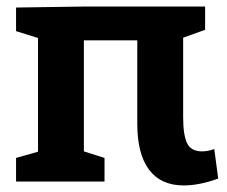

<svg xmlns="http://www.w3.org/2000/svg" viewBox="-20 -554 692 586"><path d="M646 -9Q588 12 541 12Q471 12 435 -36Q399 -84 399 -176V-431H236V-92L299 -72V0H29V-72L96 -91V-438L29 -459V-531L233 -534H606V-463L539 -439V-196Q539 -142 551 -117Q563 -92 597 -92Q614 -92 634 -99Z"/></svg>

Font: Bitter Pro
Style: Bold
Weight: 700
Designer: Sol Matas, and Bitter project Authors
Foundry: Sol Matas
Version: Version 1.010